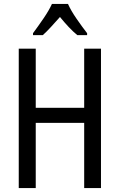

<svg xmlns="http://www.w3.org/2000/svg" viewBox="-20 -963 613 983"><path d="M497 0H411V-334H163V0H76V-714H163V-411H411V-714H497ZM328 -943Q343 -909 372 -867Q401 -825 426 -793V-783H376Q354 -801 331.5 -825Q309 -849 287 -876Q263 -849 240.5 -824.5Q218 -800 199 -783H149V-793Q175 -828 203 -869Q231 -910 246 -943Z"/></svg>

Font: Avrile Sans Condensed
Style: Regular
Weight: 400
Width: 3
Designer: Monotype Design Team
Foundry: Monotype Imaging Inc.
Version: Version 2.001;September 10, 2019;FontCreator 11.5.0.2425 64-